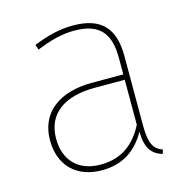

<svg xmlns="http://www.w3.org/2000/svg" viewBox="-90 -659 746 758"><g transform="rotate(-15 283.0 -280.0)"><path d="M438 -119V-402C438 -512 391 -571 272 -571C218 -571 167 -558 110 -535L117 -514C173 -537 222 -550 272 -550C379 -550 415 -497 415 -400V-333H287C154 -333 68 -270 68 -156C68 -56 130 11 237 11C320 11 378 -27 418 -98C419 -31 440 -3 484 11L489 -6C453 -19 438 -44 438 -119ZM237 -12C147 -12 93 -67 93 -156C93 -258 168 -311 292 -311H415V-127C378 -55 323 -12 237 -12Z"/></g></svg>

Font: Glow Sans SC Normal Thin
Style: Regular
Weight: 100
Designer: Ryoko NISHIZUKA (kana, bopomofo & ideographs); Paul D. Hunt (Latin, Greek & Cyrillic); Sandoll Communications, Soo-young
Version: Version 0.93